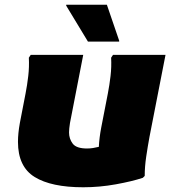

<svg xmlns="http://www.w3.org/2000/svg" viewBox="-20 -780 732 812"><path d="M56 -180Q56 -198 58 -218Q60 -238 64 -260L88 -384Q95 -420 99.5 -458.5Q104 -497 102 -536L110 -548H332L276 -260Q274 -248 273 -237.5Q272 -227 272 -220Q272 -193 287.5 -172.5Q303 -152 348 -152Q361 -152 373.5 -154Q386 -156 398 -159Q400 -198 408 -240L436 -384Q443 -420 447.5 -458.5Q452 -497 450 -536L458 -548H680L612 -200Q605 -162 598.5 -118.5Q592 -75 592 -36L584 -28Q539 -13 470 -0.5Q401 12 332 12Q197 12 126.5 -31.5Q56 -75 56 -180ZM352 -604 260 -756V-760H432L484 -608V-604Z"/></svg>

Font: Kufam Black
Style: Italic
Weight: 900
Italic angle: -11°
Designer: Artur Schmal
Foundry: Original Type
Version: Version 1.301; ttfautohint (v1.8.3)